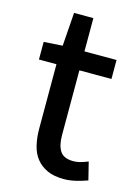

<svg xmlns="http://www.w3.org/2000/svg" viewBox="-102 -689 542 759"><g transform="rotate(15 169.0 -309.5)"><path d="M90.3 -418.5H18.6V-490.7L95.2 -495.6L105 -632.3H184.1V-496.1H315.4V-418.5H184.1V-153.8Q184.1 -110.4 199.5 -87.9Q214.8 -65.4 253.9 -65.4Q266.6 -65.4 281 -69.1Q295.4 -72.8 313 -80.1L331.1 -7.3Q306.2 1.5 282.2 7.1Q258.3 12.7 234.9 12.7Q194.8 12.7 167.2 0Q139.6 -12.7 122.3 -34.7Q105 -56.6 97.7 -87.4Q90.3 -118.2 90.3 -154.8Z"/></g></svg>

Font: Pyidaungsu Numbers
Style: Regular
Weight: 400
Designer: Sun Tun
Foundry: MCF
Version: Version 1.083; ttfautohint (v1.8.2)